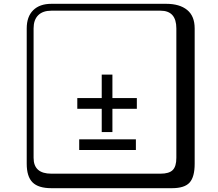

<svg xmlns="http://www.w3.org/2000/svg" viewBox="-20 -774 1140 1006"><path d="M692 -44V12H395V-44ZM569 -260H697V-204H569V-82H513V-204H385V-260H513V-383H569ZM249 -718Q204 -718 180 -694Q156 -670 156 -625V53Q156 136 249 136H821Q866 136 885 117Q904 98 904 53V-625Q904 -718 821 -718ZM1000 84Q1000 153 973.5 182.5Q947 212 881 212H249Q181 212 150.5 181.5Q120 151 120 84V-625Q120 -687 154 -720.5Q188 -754 249 -754H851Q921 -754 960.5 -722Q1000 -690 1000 -625Z"/></svg>

Font: Libertinus Keyboard
Style: Regular
Weight: 700
Designer: Philipp H. Poll
Foundry: Khaled Hosny
Version: Version 6.7